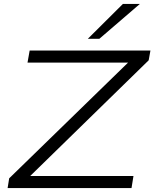

<svg xmlns="http://www.w3.org/2000/svg" viewBox="-20 -964 791 984"><path d="M19 0 27 -50 668 -674 666 -643H121L132 -705H751L742 -655L103 -31L106 -62H664L654 0ZM430 -765 610 -944H697L489 -765Z"/></svg>

Font: Nunito Sans 10pt Expanded Light
Style: Italic
Weight: 300
Width: 7
Italic angle: -9°
Designer: Vernon Adams
Foundry: Vernon Adams
Version: Version 3.101;gftools[0.9.27]